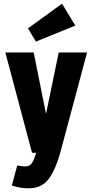

<svg xmlns="http://www.w3.org/2000/svg" viewBox="-20 -830 502 1043"><path d="M154 0H177Q166 34 154.5 54Q143 74 117 74Q109 74 96 72.5Q83 71 74 68L44 178Q70 186 92.5 189.5Q115 193 135 193Q205 193 243.5 143.5Q282 94 311 -14L453 -545H299L230 -211L163 -545H9ZM175 -604 389 -691 317 -810 132 -676Z"/></svg>

Font: Secuela Black
Style: Regular
Weight: 900
Designer: Fernando Haro
Foundry: deFharo
Version: Version 1.704